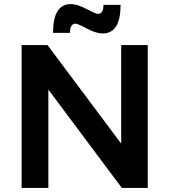

<svg xmlns="http://www.w3.org/2000/svg" viewBox="-20 -921 830 941"><path d="M350 -805Q323 -805 323 -760H240Q240 -901 327 -901Q359 -901 404 -877Q449 -853 460 -853Q487 -853 487 -897H571Q571 -757 483 -757Q451 -757 406 -781Q361 -805 350 -805ZM574 -700H704V0H577L217 -482V0H86V-700H213L574 -217Z"/></svg>

Font: Montserrat arm Medium
Style: Regular
Weight: 500
Designer: Julieta Ulanovsky
Foundry: Julieta Ulanovsky
Version: Version 6.000;PS 006.000;hotconv 1.0.88;makeotf.lib2.5.64775